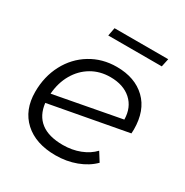

<svg xmlns="http://www.w3.org/2000/svg" viewBox="-161 -822 922 957"><g transform="rotate(30 300.0 -343.0)"><path d="M562 -302 561 -279 113 -196Q121 -128 166 -93Q211 -58 293 -58Q346 -58 391 -75.5Q436 -93 465 -124L497 -73Q460 -36 405 -15.5Q350 5 287 5Q173 5 107.5 -55Q42 -115 42 -219Q42 -307 79.5 -378Q117 -449 183.5 -489.5Q250 -530 333 -530Q438 -530 500 -470.5Q562 -411 562 -302ZM113 -249 496 -321Q495 -390 450.5 -430Q406 -470 331 -470Q271 -470 223.5 -442Q176 -414 147 -364Q118 -314 113 -249ZM226 -691H535L525 -644H217Z"/></g></svg>

Font: Montserrat Alternates
Style: Italic
Weight: 400
Italic angle: -11.3°
Designer: Julieta Ulanovsky
Foundry: Julieta Ulanovsky
Version: Version 7.200